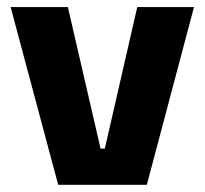

<svg xmlns="http://www.w3.org/2000/svg" viewBox="-20 -511 566 531"><path d="M258.1 -100.1H269.9L359.6 -491.4H516.5L386.1 0H140.9L9.4 -491.4H167.7Z"/></svg>

Font: Anek Kannada Medium
Style: Regular
Weight: 500
Designer: Vaishnavi Murthy, Maithili Shingre (Kannada) & Yesha Goshar (Latin)
Foundry: Ek Type
Version: Version 1.003